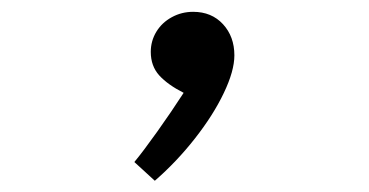

<svg xmlns="http://www.w3.org/2000/svg" viewBox="-20 -160 640 333"><path d="M298.5 1Q271 -13 256.2 -29.2Q241.5 -45.5 241.5 -70Q241.5 -89 251.2 -105Q261 -121 278 -130.2Q295 -139.5 315 -139.5Q347 -139.5 366.8 -118Q386.5 -96.5 386.5 -64Q386.5 -37 368.2 1.2Q350 39.5 318.2 80Q286.5 120.5 248.5 153.5L213 121Q228 103 252.8 68.2Q277.5 33.5 298.5 1Z"/></svg>

Font: JuliaMono Italic
Style: Regular
Weight: 400
Italic angle: -9°
Monospace: yes
Designer: cormullion
Foundry: corm
Version: Version 0.049; ttfautohint (v1.8.4)